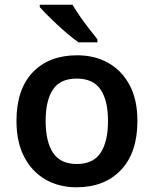

<svg xmlns="http://www.w3.org/2000/svg" viewBox="-20 -786 653 816"><path d="M564 -272Q564 -137 494 -63.5Q424 10 305 10Q231 10 173.5 -23Q116 -56 83 -119Q50 -182 50 -272Q50 -406 119 -478.5Q188 -551 308 -551Q383 -551 440.5 -518.5Q498 -486 531 -424Q564 -362 564 -272ZM174 -272Q174 -184 205.5 -136.5Q237 -89 307 -89Q376 -89 407.5 -136.5Q439 -184 439 -272Q439 -359 407.5 -405.5Q376 -452 306 -452Q236 -452 205 -405.5Q174 -359 174 -272ZM288 -766Q301 -744 320 -716.5Q339 -689 359 -663.5Q379 -638 394 -619V-606H314Q295 -619 271.5 -638.5Q248 -658 224.5 -680Q201 -702 181 -722Q161 -742 149 -756V-766Z"/></svg>

Font: Noto Sans Sundanese SemiBold
Style: Regular
Weight: 600
Version: Version 2.003